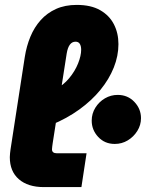

<svg xmlns="http://www.w3.org/2000/svg" viewBox="-20 -763 598 783"><path d="M159 0Q94 0 57 -32Q20 -64 20 -122Q20 -130 21 -138Q22 -146 23 -154L81 -530Q88 -575 104 -613.5Q120 -652 146 -681Q172 -710 208.5 -726.5Q245 -743 293 -743Q351 -743 388.5 -721.5Q426 -700 444.5 -664Q463 -628 463 -583Q463 -535 444 -487.5Q425 -440 389.5 -396.5Q354 -353 303.5 -316.5Q253 -280 190 -254L204 -398Q238 -415 262 -444Q286 -473 298.5 -504.5Q311 -536 311 -560Q311 -575 305.5 -584Q300 -593 288 -593Q274 -593 265 -581Q256 -569 252 -545L195 -180Q194 -172 193 -165.5Q192 -159 192 -154Q192 -146 197 -142Q202 -138 211 -138H333L312 0ZM448 -176Q407 -176 380.5 -204.5Q354 -233 354 -271Q354 -300 369 -324Q384 -348 408 -362Q432 -376 460 -376Q501 -376 528 -347.5Q555 -319 555 -281Q555 -253 540 -229Q525 -205 501 -190.5Q477 -176 448 -176Z"/></svg>

Font: MuseoModerno Thin ExtraBold
Style: Italic
Weight: 800
Italic angle: -9°
Version: Version 1.003